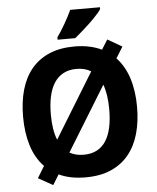

<svg xmlns="http://www.w3.org/2000/svg" viewBox="-62 -984 881 1074"><g transform="rotate(-5 378.0 -447.0)"><path d="M698.2 -357.9Q698.2 -275.4 679 -207.5Q659.7 -139.6 620.1 -91.3Q580.6 -43 520.3 -16.6Q460 9.8 377.9 9.8Q290.5 9.8 228 -20L192.9 37.1L110.8 -8.8L150.9 -74.2Q103.5 -123 80.8 -195.3Q58.1 -267.6 58.1 -358.9Q58.1 -441.9 77.4 -509.5Q96.7 -577.1 136.2 -625Q175.8 -672.9 236.1 -699Q296.4 -725.1 378.9 -725.1Q423.3 -725.1 461.2 -717Q499 -709 530.8 -693.8L564.9 -748L646 -701.2L606.9 -638.2Q652.8 -589.8 675.5 -518.8Q698.2 -447.8 698.2 -357.9ZM213.9 -357.9Q213.9 -270 236.8 -213.9L460 -578.1Q426.3 -599.1 378.9 -599.1Q336.4 -599.1 305.2 -582.5Q273.9 -565.9 253.7 -534.7Q233.4 -503.4 223.6 -458.7Q213.9 -414.1 213.9 -357.9ZM542 -357.9Q542 -441.4 521 -498L298.8 -136.2Q315.4 -127 335 -122.1Q354.5 -117.2 377.9 -117.2Q421.4 -117.2 452.4 -133.8Q483.4 -150.4 503.2 -181.4Q522.9 -212.4 532.5 -257.1Q542 -301.8 542 -357.9ZM288.1 -771V-784.2Q298.3 -798.3 310.1 -816.9Q321.8 -835.4 333.3 -855.2Q344.7 -875 355 -894.8Q365.2 -914.6 373 -931.2H540V-920.9Q534.7 -912.1 524.4 -900.1Q514.2 -888.2 501 -874.5Q487.8 -860.8 472.7 -846.4Q457.5 -832 442.1 -818.4Q426.8 -804.7 412.6 -792.5Q398.4 -780.3 387.2 -771Z"/></g></svg>

Font: Droid Sans
Style: Bold
Weight: 700
Foundry: Ascender Corporation
Version: Version 1.00 build 112